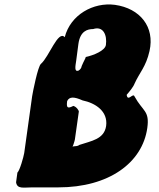

<svg xmlns="http://www.w3.org/2000/svg" viewBox="-20 -836 722 872"><path d="M326 -560 336 -636C344 -695 377 -704 403 -704C449 -719 467 -677 461 -632C457 -606 406 -585 369 -577C371 -575 360 -558 351 -536C350 -528 345 -520 336 -515C317 -509 322 -534 326 -560ZM355 -380C413 -368 471 -331 462 -264C453 -203 394 -196 341 -178C325 -166 309 -179 299 -160C298 -150 303 -169 301 -158C308 -156 320 -200 320 -202L338 -329C339 -333 328 -351 313 -355C286 -341 281 -347 285 -377C295 -398 317 -397 355 -380ZM245 15C475 15 627 -97 649 -255C660 -334 629 -329 591 -398C584 -417 559 -369 555 -408V-405C567 -419 585 -440 591 -456C614 -507 643 -533 659 -604C684 -714 616 -798 502 -814C404 -827 300 -769 274 -667C244 -701 203 -578 166 -546C152 -535 129 -418 126 -399L90 -141C87 -123 70 -62 59 -52L53 -8C58 24 88 15 127 15Z"/></svg>

Font: Hussar Przerywany
Style: Obl
Weight: 400
Foundry: Cannot Into Space Fonts
Version: Version 0.982